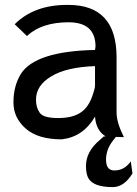

<svg xmlns="http://www.w3.org/2000/svg" viewBox="-20 -558 561 784"><path d="M447 138Q413 138 413 94Q413 51 443 14L454 0L404 -1Q396 6 387 14Q331 61 331 120Q331 152 341 170Q362 206 440 206Q487 206 521 150L514 101Q488 138 447 138ZM370 -368 368 -354Q124 -349 65 -256Q35 -206 35 -142V-139Q35 -77 85 -33Q135 11 232 11Q320 1 368 -82Q372 -24 413 0L486 2Q456 -58 456 -98V-324Q456 -538 259 -538H254Q119 -538 40 -459L90 -411Q150 -467 260 -467Q370 -467 370 -368ZM142 -98Q127 -119 127 -151Q127 -209 189 -246Q251 -284 368 -288V-209Q368 -198 361 -178Q344 -121 310 -99Q277 -76 217 -76Q156 -76 142 -98Z"/></svg>

Font: Sawarabi Gothic
Style: Regular
Weight: 400
Designer: mshio (mshio@users.sourceforge.jp)
Version: Version 20141215